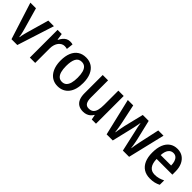

<svg xmlns="http://www.w3.org/2000/svg" viewBox="227 -1590 2640 2640"><g transform="rotate(45 1547.5 -269.5)"><path d="M173 0 1 -539H110L199 -226Q205 -206 210.5 -183Q216 -160 220.5 -138Q225 -116 227 -97H231Q233 -112 237.5 -133Q242 -154 247.5 -177Q253 -200 259 -220L350 -539H459L286 0Z M765 -549Q778 -549 791.5 -548Q805 -547 817 -543L806 -444Q796 -447 783 -449Q770 -451 757 -451Q732 -451 710 -439Q688 -427 671 -405.5Q654 -384 644 -352.5Q634 -321 634 -282V0H530V-539H611L625 -445H631Q645 -474 664.5 -498Q684 -522 709.5 -535.5Q735 -549 765 -549Z M1297 -271Q1297 -205 1282.5 -153.5Q1268 -102 1239.5 -65.5Q1211 -29 1169.5 -9.5Q1128 10 1076 10Q1026 10 985.5 -9.5Q945 -29 916.5 -65.5Q888 -102 872.5 -153.5Q857 -205 857 -271Q857 -359 883 -421Q909 -483 958.5 -516Q1008 -549 1078 -549Q1144 -549 1193 -517Q1242 -485 1269.5 -423Q1297 -361 1297 -271ZM964 -270Q964 -208 976 -164.5Q988 -121 1013 -98Q1038 -75 1077 -75Q1117 -75 1142 -98Q1167 -121 1179 -164.5Q1191 -208 1191 -270Q1191 -333 1179 -376Q1167 -419 1142 -441.5Q1117 -464 1077 -464Q1017 -464 990.5 -414Q964 -364 964 -270Z M1816 -539V0H1734L1720 -71H1715Q1701 -44 1678.5 -26Q1656 -8 1629 1Q1602 10 1572 10Q1518 10 1481.5 -12Q1445 -34 1426.5 -77.5Q1408 -121 1408 -187V-539H1512V-205Q1512 -140 1532.5 -108Q1553 -76 1596 -76Q1641 -76 1666 -97.5Q1691 -119 1701.5 -160.5Q1712 -202 1712 -263V-539Z M2271 -303Q2262 -339 2254.5 -375Q2247 -411 2244 -437H2241Q2237 -410 2229.5 -373.5Q2222 -337 2214 -302L2142 0H2023L1895 -540H2000L2058 -268Q2064 -241 2069 -212Q2074 -183 2078.5 -156Q2083 -129 2085 -106H2089Q2092 -126 2096.5 -152Q2101 -178 2106.5 -206Q2112 -234 2117 -258L2186 -540H2301L2368 -258Q2373 -237 2378 -211Q2383 -185 2387.5 -158Q2392 -131 2395 -106H2398Q2401 -132 2408 -170.5Q2415 -209 2424 -251L2487 -540H2589L2460 0H2339Z M2854 -549Q2917 -549 2961.5 -518.5Q3006 -488 3030 -434Q3054 -380 3054 -307V-247H2748Q2750 -162 2783.5 -118Q2817 -74 2881 -74Q2923 -74 2958 -83.5Q2993 -93 3030 -112V-26Q2995 -8 2958 1Q2921 10 2873 10Q2800 10 2748.5 -22.5Q2697 -55 2670 -117Q2643 -179 2643 -266Q2643 -357 2668.5 -420Q2694 -483 2741.5 -516Q2789 -549 2854 -549ZM2855 -469Q2809 -469 2781.5 -432Q2754 -395 2750 -324H2953Q2953 -366 2942.5 -398.5Q2932 -431 2910 -450Q2888 -469 2855 -469Z"/></g></svg>

Font: Noto Sans Display SemiCondensed Medium
Style: Regular
Weight: 500
Width: 4
Designer: Monotype Design Team
Foundry: Monotype Imaging Inc.
Version: Version 2.003